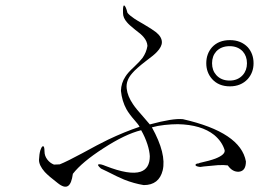

<svg xmlns="http://www.w3.org/2000/svg" viewBox="-20 -743 1040 714"><path d="M202.1 -131.8 180.7 -130.9Q166 -136.7 156.2 -149.4Q145.5 -163.1 145.5 -179.7Q145.5 -190.4 143.6 -196.3Q140.6 -201.2 137.7 -198.2Q133.8 -195.3 129.9 -183.6Q126 -169.9 125 -148.4Q125 -127.9 146.5 -103.5Q162.1 -86.9 194.3 -62.5Q219.7 -42 233.4 -51.8Q246.1 -60.5 251 -96.7Q285.2 -140.6 364.3 -191.4Q445.3 -244.1 504.9 -258.8Q519.5 -233.4 528.3 -206.1Q536.1 -181.6 537.1 -162.1Q537.1 -116.2 502.9 -104.5Q461.9 -90.8 372.1 -126Q353.5 -133.8 346.7 -131.8Q339.8 -129.9 355.5 -116.2L377.9 -105.5Q419.9 -84 441.4 -75.2Q478.5 -60.5 514.6 -54.7Q571.3 -54.7 585 -109.4Q599.6 -170.9 544.9 -269.5Q565.4 -275.4 591.8 -278.3Q619.1 -281.2 641.6 -281.2Q728.5 -279.3 776.4 -241.2Q805.7 -216.8 815.4 -184.6Q818.4 -168 781.2 -153.3Q760.7 -145.5 720.7 -136.7V-135.7Q706.1 -134.8 707 -128.9Q708 -124 724.6 -122.1L738.3 -124Q776.4 -127.9 791 -128.9Q814.5 -129.9 827.1 -127.9Q844.7 -102.5 869.1 -104.5Q894.5 -107.4 894.5 -142.6Q875 -251 660.2 -299.8Q623 -303.7 537.1 -280.3L513.7 -307.6Q486.3 -337.9 474.6 -355.5Q454.1 -385.7 451.2 -413.1Q447.3 -443.4 471.7 -470.7Q485.4 -487.3 523.4 -516.6Q552.7 -538.1 563.5 -549.8Q582 -569.3 582 -585.9Q582 -605.5 560.5 -623Q546.9 -633.8 513.7 -653.3Q489.3 -667 479.5 -673.8Q461.9 -685.5 454.1 -695.3Q447.3 -721.7 441.4 -722.7Q436.5 -722.7 437.5 -694.3Q437.5 -676.8 452.1 -660.2Q460 -650.4 483.4 -631.8Q504.9 -616.2 513.7 -605.5Q527.3 -589.8 528.3 -572.3Q524.4 -547.9 509.8 -527.3Q501 -515.6 478.5 -494.1Q455.1 -472.7 446.3 -458Q430.7 -434.6 429.7 -405.3Q433.6 -367.2 450.2 -336.9Q460 -319.3 480.5 -295.9Q488.3 -287.1 491.2 -283.2Q496.1 -277.3 499 -271.5Q443.4 -252.9 381.8 -223.6Q345.7 -206.1 287.1 -173.8Q252 -155.3 238.3 -148.4Q214.8 -136.7 202.1 -131.8ZM835 -421.9Q876 -421.9 901.4 -449.2Q922.9 -473.6 922.9 -507.8Q922.9 -543 901.4 -567.4Q876 -593.8 835 -593.8Q793 -593.8 768.6 -567.4Q747.1 -543 747.1 -507.8Q747.1 -473.6 768.6 -449.2Q793 -421.9 835 -421.9ZM834 -571.3Q864.3 -571.3 882.8 -551.8Q898.4 -534.2 898.4 -507.8Q898.4 -481.4 882.8 -463.9Q864.3 -443.4 834 -443.4Q802.7 -443.4 784.2 -463.9Q768.6 -481.4 768.6 -507.8Q768.6 -534.2 784.2 -551.8Q802.7 -571.3 834 -571.3Z"/></svg>

Font: Batang
Style: Regular
Weight: 400
Version: Version 2.21